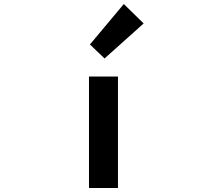

<svg xmlns="http://www.w3.org/2000/svg" viewBox="-20 -944 1040 964"><path d="M426.8 0V-559.6H572.3V0ZM504.9 -650.4 431.6 -720.7 601.6 -923.8 701.2 -826.2Z"/></svg>

Font: GenEi Gothic M Regular
Style: Bold
Weight: 700
Designer: o_tamon (Modified); [Source Han Sans]
Ryoko NISHIZUKA  (kana & ideographs); Paul D. Hunt (Latin, Greek & Cyrillic); Wenl
Version: Version 1.1a;Original Version 1.004